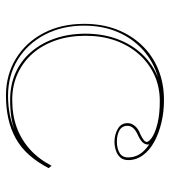

<svg xmlns="http://www.w3.org/2000/svg" viewBox="17 -572 570 644"><g transform="rotate(90 302.0 -250.0)"><path d="M301 15Q231 15 176.5 -18.5Q122 -52 91 -111Q60 -170 60 -247Q60 -307 78.5 -355.5Q97 -404 131 -440Q165 -476 212 -495.5Q259 -515 316 -515Q355 -515 391 -506.5Q427 -498 455.5 -482.5Q484 -467 500.5 -444.5Q517 -422 517 -395Q517 -379 508.5 -369Q500 -359 485.5 -354Q471 -349 455 -349Q432 -349 412.5 -360Q393 -371 393 -393Q393 -406 402.5 -417.5Q412 -429 431 -436Q456 -448 456 -457Q456 -465 440 -475.5Q424 -486 393.5 -493.5Q363 -501 319 -501Q271 -501 231 -482.5Q191 -464 161.5 -430.5Q132 -397 116 -352Q100 -307 100 -252Q100 -197 115.5 -152Q131 -107 159.5 -74.5Q188 -42 227.5 -24Q267 -6 315 -6Q366 -6 407 -21Q448 -36 480.5 -65Q513 -94 536 -138L544 -128Q524 -90 499.5 -62.5Q475 -35 444.5 -18Q414 -1 378 7Q342 15 301 15ZM464 -466 465 -462Q465 -452 458 -444Q451 -436 434 -428Q402 -414 402 -393Q402 -374 417.5 -365.5Q433 -357 455 -357Q478 -357 493 -366Q508 -375 508 -395Q508 -406 505 -416Q502 -426 496.5 -434.5Q491 -443 482.5 -451Q474 -459 464 -466ZM66 -247Q66 -173 96.5 -115Q127 -57 180 -24.5Q233 8 301 8Q335 8 365 2Q395 -4 418 -15Q400 -7 373.5 -3Q347 1 315 1Q265 1 224.5 -17Q184 -35 154.5 -69Q125 -103 109 -149.5Q93 -196 93 -252Q93 -310 111 -358.5Q129 -407 162 -442Q195 -477 240 -495Q187 -480 148 -445Q109 -410 87.5 -360Q66 -310 66 -247Z"/></g></svg>

Font: Kalnia Glaze Thin ExtraLight
Style: Regular
Weight: 250
Version: Version 1.110